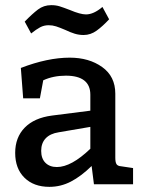

<svg xmlns="http://www.w3.org/2000/svg" viewBox="-20 -716 560 746"><path d="M497 -63V0H345L336 -71Q295 -31 255.5 -10.5Q216 10 172 10Q111 10 75 -25.5Q39 -61 39 -122Q39 -182 76 -220Q113 -258 182 -267L331 -286V-348Q331 -385 307 -403.5Q283 -422 236 -422Q187 -422 148 -404L135 -334H70L61 -452Q165 -492 251 -492Q326 -492 377 -455.5Q428 -419 428 -352V-103Q428 -86 432.5 -78.5Q437 -71 450 -70ZM201 -67Q257 -67 331 -138V-223L208 -202Q175 -197 157.5 -178.5Q140 -160 140 -130Q140 -100 156.5 -83.5Q173 -67 201 -67ZM101 -586 76 -632Q105 -662 127.5 -679Q150 -696 179 -696Q197 -696 211.5 -691.5Q226 -687 252 -677Q292 -660 314 -660Q344 -660 378 -689L404 -641Q379 -614 355.5 -597Q332 -580 305 -580Q287 -580 270.5 -585Q254 -590 233 -600Q212 -609 198 -613.5Q184 -618 169 -618Q151 -618 136 -610Q121 -602 101 -586Z"/></svg>

Font: Enriqueta Medium
Style: Regular
Weight: 500
Designer: Viviana Monsalve, Gustavo Ibarra
Foundry: 72Puntos
Version: Version 2.000